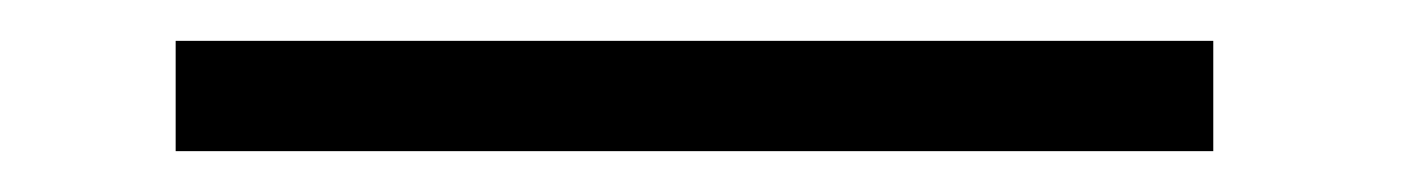

<svg xmlns="http://www.w3.org/2000/svg" viewBox="-20 0 694 94"><path d="M66 74V20H574V74Z"/></svg>

Font: Caslon OS
Style: Regular
Weight: 400
Designer: Alfredo Marco Pradil
Foundry: Hanken Design Co.
Version: Version 1.000;PS 001.000;hotconv 1.0.88;makeotf.lib2.5.64775